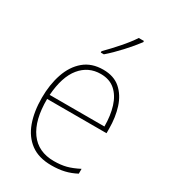

<svg xmlns="http://www.w3.org/2000/svg" viewBox="-189 -861 859 966"><g transform="rotate(30 240.5 -377.5)"><path d="M253 -538Q315 -538 353 -504.5Q391 -471 408.5 -416Q426 -361 426 -295V-269H81Q80 -146 127.5 -80.5Q175 -15 266 -15Q306 -15 337 -23Q368 -31 407 -51V-23Q375 -6 341.5 2Q308 10 266 10Q192 10 145.5 -24.5Q99 -59 77 -120Q55 -181 55 -261Q55 -338 76.5 -401Q98 -464 142 -501Q186 -538 253 -538ZM253 -513Q181 -513 135.5 -457.5Q90 -402 82 -293H400Q400 -356 384.5 -406Q369 -456 336.5 -484.5Q304 -513 253 -513ZM357 -758Q331 -723 291.5 -680Q252 -637 216 -606H198V-614Q232 -648 268 -689Q304 -730 327 -765H357Z"/></g></svg>

Font: Noto Sans SemiCondensed Thin
Style: Regular
Weight: 100
Width: 4
Designer: Monotype Design Team
Foundry: Monotype Imaging Inc.
Version: Version 2.013; ttfautohint (v1.8.4.7-5d5b)